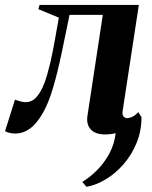

<svg xmlns="http://www.w3.org/2000/svg" viewBox="-58 -522 604 762"><path d="M285.5 219.5 268.5 200Q300.5 180.5 328.5 152Q356.5 123.5 376.2 86.8Q396 50 401 6.5Q391 9 380.5 10.2Q370 11.5 358 11.5Q320.5 11.5 302.2 -8.5Q284 -28.5 289 -62L350 -463H218Q201.5 -381.5 186 -308.2Q170.5 -235 153.2 -175.8Q136 -116.5 114 -77Q88.5 -31.5 61 -11.8Q33.5 8 3 8Q-10 8 -21.2 5Q-32.5 2 -38 -1.5L1.5 -126.5Q7 -124.5 14 -122.2Q21 -120 29 -118.2Q37 -116.5 44.5 -116.5Q66.5 -116.5 82.8 -132.8Q99 -149 110.5 -174Q122 -199 129.2 -225.5Q136.5 -252 141.5 -272.5Q146.5 -294.5 151.2 -317.8Q156 -341 160 -364.2Q164 -387.5 168 -409.8Q172 -432 175.5 -452L94.5 -485.5L99 -502.5H493L429 -83.5Q426 -65.5 432.8 -59.2Q439.5 -53 446 -53Q455 -53 467 -58.5Q479 -64 491 -77L503.5 -57Q503.5 -2 484.2 45Q465 92 433.2 128.8Q401.5 165.5 362.8 189Q324 212.5 285.5 219.5Z"/></svg>

Font: Merriweather 144pt
Style: Bold Italic
Weight: 700
Italic angle: -7.8°
Version: Version 2.101